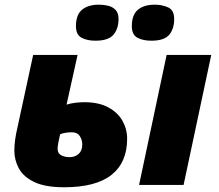

<svg xmlns="http://www.w3.org/2000/svg" viewBox="-20 -787 930 817"><path d="M252.9 9.8Q171.9 9.8 125.7 -12.5Q79.6 -34.7 60.3 -70.3Q41 -106 41 -146Q41 -167.5 44.4 -192.6Q47.9 -217.8 54.2 -244.1L121.1 -553.2H310.1L263.2 -341.8Q280.3 -347.2 299.8 -349.6Q319.3 -352.1 338.9 -352.1Q399.9 -352.1 440.4 -330.3Q481 -308.6 501 -273.2Q521 -237.8 521 -196.8Q521 -95.7 454.6 -43Q388.2 9.8 252.9 9.8ZM571.8 0 689 -553.2H878.9L761.2 0ZM275.9 -118.2Q299.3 -118.2 314.7 -132.1Q330.1 -146 330.1 -171.9Q330.1 -192.4 319.3 -208.3Q308.6 -224.1 286.1 -224.1Q274.9 -224.1 261.5 -222.4Q248 -220.7 235.8 -215.8Q231.4 -197.3 228.3 -180.4Q225.1 -163.6 225.1 -153.8Q225.1 -134.3 240.5 -126.2Q255.9 -118.2 275.9 -118.2ZM624 -613.8Q588.4 -613.8 564.7 -626.5Q541 -639.2 541 -675.8Q541 -724.1 566.9 -745.6Q592.8 -767.1 639.2 -767.1Q669.4 -767.1 695.3 -755.6Q721.2 -744.1 721.2 -706.1Q721.2 -664.6 700.2 -639.2Q679.2 -613.8 624 -613.8ZM386.2 -613.8Q350.6 -613.8 326.9 -626.5Q303.2 -639.2 303.2 -675.8Q303.2 -724.1 329.1 -745.6Q355 -767.1 401.4 -767.1Q421.4 -767.1 440.4 -762.5Q459.5 -757.8 471.9 -744.6Q484.4 -731.4 484.4 -706.1Q484.4 -664.6 462.6 -639.2Q440.9 -613.8 386.2 -613.8Z"/></svg>

Font: Open Sans ExtraBold
Style: Italic
Weight: 800
Italic angle: -12°
Designer: Monotype Design Team
Foundry: Monotype Imaging Inc.
Version: Version 3.000; ttfautohint (v1.8.4)